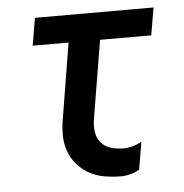

<svg xmlns="http://www.w3.org/2000/svg" viewBox="-44 -562 587 613"><g transform="rotate(-5 250.0 -256.0)"><path d="M321 8Q293 8 267 3.5Q241 -1 219 -13Q197 -25 180 -44.5Q163 -64 154.5 -88.5Q146 -113 146 -140Q146 -167 151 -194L190 -432H75L90 -520H470L455 -432H291L249 -179Q246 -159 249 -139Q252 -119 264.5 -105Q277 -91 296 -85.5Q315 -80 336 -80Q350 -80 364.5 -84Q379 -88 394 -96L379 -8Q365 0 350 4Q335 8 321 8Z"/></g></svg>

Font: Iosevka Term Curly SmBd Obl
Style: Regular
Weight: 600
Italic angle: -9°
Designer: Belleve Invis
Foundry: Belleve Invis
Version: Version 32.3.0